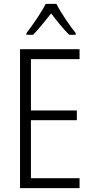

<svg xmlns="http://www.w3.org/2000/svg" viewBox="-20 -1060 480 987"><path d="M270 -1040H215C193 -996 147 -930 116 -890V-881H150C178 -909 213 -954 243 -991C272 -953 305 -911 336 -881H369V-890C342 -923 293 -994 270 -1040ZM389 -93V-144H139V-442H375V-492H139V-756H389V-807H83V-93Z"/></svg>

Font: Noto Sans Kannada UI Condensed Light
Style: Regular
Weight: 300
Width: 3
Designer: Jelle Bosma - Monotype Design Team
Foundry: Monotype Imaging Inc.
Version: Version 2.005